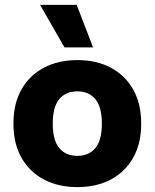

<svg xmlns="http://www.w3.org/2000/svg" viewBox="-20 -756 633 786"><path d="M297 -510Q375 -510 433.5 -479Q492 -448 525 -390Q558 -332 558 -250Q558 -168 525 -110Q492 -52 433.5 -21Q375 10 297 10Q219 10 160 -21Q101 -52 68 -110Q35 -168 35 -250Q35 -332 68 -390Q101 -448 160 -479Q219 -510 297 -510ZM297 -382Q249 -382 222.5 -350Q196 -318 196 -250Q196 -182 222.5 -150Q249 -118 297 -118Q344 -118 370.5 -150Q397 -182 397 -250Q397 -318 370.5 -350Q344 -382 297 -382ZM294 -736 361 -562H244L144 -736Z"/></svg>

Font: Prodigy Sans
Style: Bold
Weight: 700
Designer: Wei Huang
Foundry: Wei Huang
Version: Version 1.003; ttfautohint (v1.8.3)